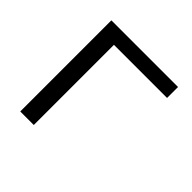

<svg xmlns="http://www.w3.org/2000/svg" viewBox="-140 -647 774 774"><g transform="rotate(45 247.0 -260.0)"><path d="M75.2 -519.5H455.1V-457H152.3V0H75.2Z"/></g></svg>

Font: Mgen+ 1c regular
Style: Regular
Weight: 400
Designer: [Source Han Sans]
Ryoko NISHIZUKA  (kana & ideographs); Paul D. Hunt (Latin, Greek & Cyrillic); Wenlong ZHANG  (bopomofo
Version: Version 1.059.20150602